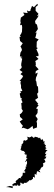

<svg xmlns="http://www.w3.org/2000/svg" viewBox="-20 -673 287 1013"><path d="M160 50C166 56 158 59 146 43C154 50 132 47 131 61C142 47 133 53 121 48C130 57 126 54 124 65C114 68 109 74 111 66C100 68 103 76 103 79C103 79 95 93 91 91C89 94 103 85 88 104C102 92 90 103 90 111C89 115 90 122 85 115C98 116 92 128 96 123C108 120 112 135 115 136C105 133 107 144 122 143C118 148 122 148 120 152C120 152 114 164 127 163C118 167 123 161 113 180C118 184 121 178 114 174C132 175 115 196 126 198C132 191 113 193 124 191C112 198 126 213 116 205C112 218 123 206 110 225C118 228 113 215 104 235C110 223 119 236 109 241C113 233 105 241 100 238C103 242 93 252 101 246C96 266 82 257 93 268C78 264 78 265 75 280C88 271 68 269 73 276C62 278 59 291 62 283C70 299 59 293 63 290C42 301 43 297 49 311L32 308L12 314L27 315L49 320C43 318 49 302 60 306C72 304 70 314 71 299C77 312 88 309 89 297C86 305 85 294 90 289C93 292 94 298 106 296C108 284 113 299 125 287C116 279 126 278 124 289C129 283 142 274 133 276C145 281 142 278 154 270C154 260 152 260 158 261C167 269 160 260 164 264C163 259 163 244 163 244C180 254 169 246 174 239C175 231 172 226 193 237C190 225 183 225 182 229C201 216 187 226 200 207C205 209 189 203 196 211C200 210 210 209 208 195C204 201 212 201 206 187C215 190 204 184 207 189C212 185 221 185 219 178C211 163 220 168 210 171C218 163 219 160 219 166C227 148 227 154 215 153C222 150 225 133 230 135C225 135 225 144 218 138C222 122 229 123 231 121C231 121 217 116 218 114C230 106 225 102 225 111C222 105 224 108 217 101C226 99 224 95 215 88C224 79 213 86 210 86C221 72 210 66 212 78C204 58 201 56 202 64C205 69 185 58 195 56C189 50 186 57 186 57C180 53 184 52 167 49C157 46 172 56 165 49ZM173 -425 174 -452 171 -449 184 -465 166 -473 169 -483 173 -502 166 -499 180 -520 175 -543 167 -549 165 -562 180 -583 184 -592 175 -587 183 -600 168 -616V-636L180 -646L177 -653L159 -635L149 -642L140 -619L143 -618L133 -613L122 -618L126 -604L102 -607L109 -594C103 -589 96 -585 90 -580L87 -558L90 -559L86 -540L95 -542L97 -530L96 -506L92 -496L85 -485L91 -481L83 -478L86 -457L89 -454L100 -445L88 -427L85 -434L93 -419L96 -409L88 -395L85 -376L99 -372L88 -369L97 -363L92 -336V-324L94 -326V-315L83 -304L99 -293L88 -282L102 -272L97 -262L83 -246H90L88 -235L91 -222V-209L98 -194L85 -189L92 -185L84 -179L89 -156L95 -155L93 -147L99 -133L92 -128L94 -110V-99L101 -88L94 -77L84 -69L86 -59L85 -57L100 -43L84 -32L93 -18L100 -11L99 -6L94 4L103 1L126 9L136 4L152 -9L153 -2L155 7L178 -2L175 0V-28L172 -27L173 -32L179 -45L170 -58L167 -61L178 -77L179 -98L170 -101L184 -118L177 -120L182 -125L165 -146L182 -158L181 -156L175 -181L174 -176L182 -186L181 -209L180 -217L175 -219L172 -241L170 -248L168 -247L170 -264L175 -275L179 -290L167 -284L169 -298L184 -307L167 -326L169 -330L168 -347L165 -350L183 -362L169 -377H183V-388L172 -413L180 -420C176 -420 173 -421 173 -425Z"/></svg>

Font: Charger Distortion
Style: 1
Weight: 400
Designer: Jasper
Foundry: Cannot Into Space Fonts
Version: Version 0.98